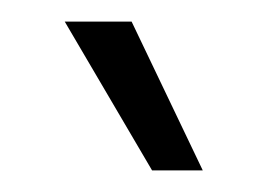

<svg xmlns="http://www.w3.org/2000/svg" viewBox="-20 -902 248 178"><path d="M121 -744 40 -882H102L168 -744Z"/></svg>

Font: Mona Sans ExtraLight Light
Style: Regular
Weight: 300
Version: Version 2.000